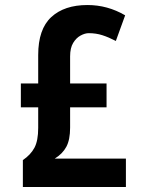

<svg xmlns="http://www.w3.org/2000/svg" viewBox="-20 -744 570 764"><path d="M71 -107Q102 -128 117 -156Q132 -184 132 -235V-317H63V-412H132V-525Q132 -628 184 -676Q236 -724 328 -724Q408 -724 478 -683L441 -581Q412 -596 387 -604Q362 -612 333 -612Q318 -612 300.5 -602.5Q283 -593 271 -573Q259 -553 259 -520V-412H404V-317H259V-236Q259 -188 244 -160Q229 -132 198 -113H481V0H71Z"/></svg>

Font: Noto Sans Mono Condensed
Style: Bold
Weight: 700
Width: 3
Designer: Monotype Design Team
Foundry: Monotype Imaging Inc.
Version: Version 2.014